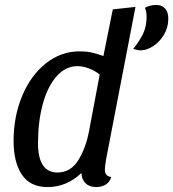

<svg xmlns="http://www.w3.org/2000/svg" viewBox="-20 -738 702 778"><path d="M613 -718Q635 -718 648.5 -704Q662 -690 662 -662Q662 -627 644.5 -597.5Q627 -568 600.5 -551Q574 -534 550 -534Q538 -534 520 -540Q547 -574 560.5 -603Q574 -632 574 -670Q574 -694 567 -706Q574 -711 587 -714.5Q600 -718 613 -718ZM405 -51Q405 -23 431 -21Q425 -1 409 9.5Q393 20 370 20Q343 20 327 5Q311 -10 310 -37Q250 20 173 20Q102 20 68.5 -30.5Q35 -81 35 -167Q35 -265 69.5 -348.5Q104 -432 165.5 -481Q227 -530 303 -530Q329 -530 350 -525.5Q371 -521 399 -511L437 -700L529 -710L410 -93Q405 -63 405 -51ZM295 -470Q245 -470 208.5 -428Q172 -386 153 -315Q134 -244 134 -158Q134 -39 213 -39Q266 -39 297 -88.5Q328 -138 341 -208L384 -436Q364 -452 339.5 -461Q315 -470 295 -470Z"/></svg>

Font: Sansita Light Italic
Style: Regular
Weight: 300
Italic angle: -11°
Designer: Pablo Cosgaya
Foundry: Omnibus-Type
Version: Version 1.006